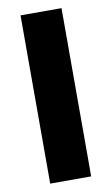

<svg xmlns="http://www.w3.org/2000/svg" viewBox="-82 -745 459 789"><g transform="rotate(-10 147.5 -351.0)"><path d="M233 -702V0H62V-702Z"/></g></svg>

Font: Fz Poppins
Style: Bold
Weight: 700
Designer: Ninad Kale (Devanagari), Jonny Pinhorn (Latin)
Foundry: Indian Type Foundry
Version: Vit hóa bi Vntype.Com & FontZin.Com